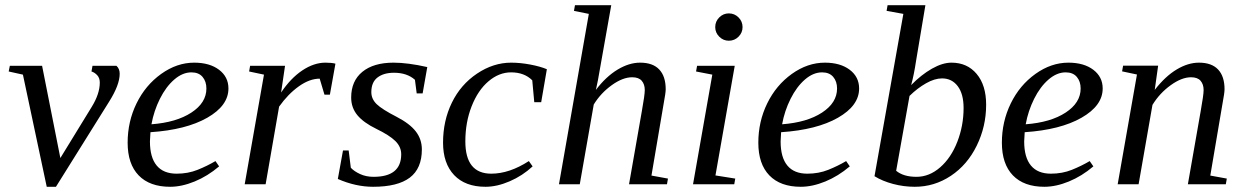

<svg xmlns="http://www.w3.org/2000/svg" viewBox="-20 -714 4815 744"><path d="M366.7 -394Q366.7 -412.1 356.4 -422.9Q346.2 -433.6 334.5 -437L338.4 -459H431.2Q443.8 -447.8 443.8 -428.2Q443.8 -385.3 403.3 -320.8L196.8 9.8H161.1L68.8 -424.8L13.7 -437L18.1 -459H143.1L213.9 -101.6L335.4 -299.8Q366.7 -350.6 366.7 -394Z M865.2 -371.1Q865.2 -304.7 783.2 -257.8Q701.2 -210.9 563 -201.7L561 -166Q561 -104 587.2 -72.5Q613.3 -41 664.6 -41Q708.5 -41 745.6 -55.9Q782.7 -70.8 814.9 -89.8L829.1 -69.3Q784.2 -31.2 734.1 -10.7Q684.1 9.8 639.2 9.8Q560.1 9.8 517.3 -34.4Q474.6 -78.6 474.6 -161.1Q474.6 -242.7 509 -313.2Q543.5 -383.8 604.5 -427.5Q665.5 -471.2 732.4 -471.2Q792.5 -471.2 828.9 -443.6Q865.2 -416 865.2 -371.1ZM566.9 -232.4Q663.6 -239.7 721.7 -277.8Q779.8 -315.9 779.8 -371.1Q779.8 -398.4 764.9 -416Q750 -433.6 721.7 -433.6Q687.5 -433.6 655.3 -405.8Q623 -377.9 599.6 -331.1Q576.2 -284.2 566.9 -232.4Z M1241.2 -471.2Q1265.6 -471.2 1279.8 -467.3L1258.3 -347.2H1237.3L1218.8 -409.2Q1179.7 -409.2 1137.9 -379.4Q1096.2 -349.6 1061.5 -300.8L1009.3 0H928.2L1002.9 -424.8L945.3 -437L949.2 -459H1084.5L1069.3 -355.5Q1106 -410.6 1151.1 -440.9Q1196.3 -471.2 1241.2 -471.2Z M1614.7 -134.8Q1614.7 -61 1567.9 -25.6Q1521 9.8 1425.8 9.8Q1358.4 9.8 1289.1 -20.5L1309.1 -130.9H1331.1L1339.4 -64Q1352.1 -50.3 1375.2 -39.6Q1398.4 -28.8 1427.7 -28.8Q1534.7 -28.8 1534.7 -116.2Q1534.7 -145 1512 -167.5Q1489.3 -189.9 1438 -214.8Q1388.7 -238.8 1364.7 -267.8Q1340.8 -296.9 1340.8 -335.9Q1340.8 -400.4 1384.3 -435.8Q1427.7 -471.2 1504.9 -471.2Q1560.1 -471.2 1635.7 -454.1L1617.7 -352.1H1594.7L1587.9 -404.8Q1557.1 -432.1 1506.8 -432.1Q1466.8 -432.1 1442.9 -413.8Q1418.9 -395.5 1418.9 -356.9Q1418.9 -330.6 1439.5 -310.5Q1460 -290.5 1517.1 -261.2Q1567.9 -234.9 1591.3 -204.6Q1614.7 -174.3 1614.7 -134.8Z M2043.9 -69.3Q2004.4 -32.7 1955.1 -11.5Q1905.8 9.8 1861.3 9.8Q1782.7 9.8 1739.7 -35.6Q1696.8 -81.1 1696.8 -161.1Q1696.8 -246.1 1731 -316.2Q1765.1 -386.2 1828.4 -428.7Q1891.6 -471.2 1960.9 -471.2Q1995.6 -471.2 2034.7 -463.9Q2073.7 -456.5 2099.1 -445.8L2077.1 -317.9H2050.3L2042.5 -402.8Q2011.7 -433.6 1960.4 -433.6Q1913.6 -433.6 1872.8 -398.9Q1832 -364.3 1807.6 -302.2Q1783.2 -240.2 1783.2 -166Q1783.2 -41 1883.8 -41Q1953.6 -41 2029.3 -89.8Z M2261.7 -660.2 2204.1 -671.9 2208 -693.8H2348.6L2296.9 -402.8L2289.1 -365.7Q2328.1 -417 2372.8 -444.1Q2417.5 -471.2 2460.4 -471.2Q2509.8 -471.2 2534.7 -444.6Q2559.6 -418 2559.6 -368.2Q2559.6 -361.3 2557.6 -347.2Q2555.7 -333 2504.4 -33.7L2568.4 -22L2564.5 0H2417.5L2467.3 -284.2Q2478.5 -346.2 2478.5 -365.2Q2478.5 -387.2 2466.8 -400.9Q2455.1 -414.6 2429.7 -414.6Q2393.1 -414.6 2350.6 -384Q2308.1 -353.5 2280.8 -309.1L2226.6 0H2146Z M2752.4 -34.2 2829.1 -22 2825.2 0H2665.5L2740.2 -424.8L2677.2 -437L2681.2 -459H2827.1ZM2857.4 -608.9Q2857.4 -587.4 2841.8 -571.8Q2826.2 -556.2 2804.2 -556.2Q2782.7 -556.2 2767.1 -571.8Q2751.5 -587.4 2751.5 -608.9Q2751.5 -630.9 2767.1 -646.5Q2782.7 -662.1 2804.2 -662.1Q2826.2 -662.1 2841.8 -646.5Q2857.4 -630.9 2857.4 -608.9Z M3309.1 -371.1Q3309.1 -304.7 3227.1 -257.8Q3145 -210.9 3006.8 -201.7L3004.9 -166Q3004.9 -104 3031 -72.5Q3057.1 -41 3108.4 -41Q3152.3 -41 3189.5 -55.9Q3226.6 -70.8 3258.8 -89.8L3272.9 -69.3Q3228 -31.2 3178 -10.7Q3127.9 9.8 3083 9.8Q3003.9 9.8 2961.2 -34.4Q2918.5 -78.6 2918.5 -161.1Q2918.5 -242.7 2952.9 -313.2Q2987.3 -383.8 3048.3 -427.5Q3109.4 -471.2 3176.3 -471.2Q3236.3 -471.2 3272.7 -443.6Q3309.1 -416 3309.1 -371.1ZM3010.7 -232.4Q3107.4 -239.7 3165.5 -277.8Q3223.6 -315.9 3223.6 -371.1Q3223.6 -398.4 3208.7 -416Q3193.8 -433.6 3165.5 -433.6Q3131.3 -433.6 3099.1 -405.8Q3066.9 -377.9 3043.5 -331.1Q3020 -284.2 3010.7 -232.4Z M3480.5 -660.2 3415.5 -671.9 3419.4 -693.8H3565.9L3529.8 -478.5Q3521.5 -422.9 3510.7 -384.3Q3549.8 -424.3 3591.1 -447.8Q3632.3 -471.2 3667 -471.2Q3728 -471.2 3764.6 -427.5Q3801.3 -383.8 3801.3 -308.1Q3801.3 -224.1 3764.9 -149.7Q3728.5 -75.2 3664.6 -32.7Q3600.6 9.8 3524.9 9.8Q3481.9 9.8 3440.7 -1.2Q3399.4 -12.2 3368.7 -31.2ZM3452.6 -52.2Q3481 -28.8 3531.2 -28.8Q3581.1 -28.8 3623.3 -65.7Q3665.5 -102.5 3689.7 -164.8Q3713.9 -227.1 3713.9 -295.4Q3713.9 -350.1 3691.2 -380.1Q3668.5 -410.2 3630.4 -410.2Q3601.6 -410.2 3568.1 -391.1Q3534.7 -372.1 3504.4 -342.3Z M4252.9 -371.1Q4252.9 -304.7 4170.9 -257.8Q4088.9 -210.9 3950.7 -201.7L3948.7 -166Q3948.7 -104 3974.9 -72.5Q4001 -41 4052.2 -41Q4096.2 -41 4133.3 -55.9Q4170.4 -70.8 4202.6 -89.8L4216.8 -69.3Q4171.9 -31.2 4121.8 -10.7Q4071.8 9.8 4026.9 9.8Q3947.8 9.8 3905 -34.4Q3862.3 -78.6 3862.3 -161.1Q3862.3 -242.7 3896.7 -313.2Q3931.2 -383.8 3992.2 -427.5Q4053.2 -471.2 4120.1 -471.2Q4180.2 -471.2 4216.6 -443.6Q4252.9 -416 4252.9 -371.1ZM3954.6 -232.4Q4051.3 -239.7 4109.4 -277.8Q4167.5 -315.9 4167.5 -371.1Q4167.5 -398.4 4152.6 -416Q4137.7 -433.6 4109.4 -433.6Q4075.2 -433.6 4043 -405.8Q4010.7 -377.9 3987.3 -331.1Q3963.9 -284.2 3954.6 -232.4Z M4644 -365.2Q4644 -387.2 4632.3 -400.9Q4620.6 -414.6 4595.2 -414.6Q4559.1 -414.6 4516.4 -383.8Q4473.6 -353 4445.8 -307.6L4392.1 0H4311L4385.7 -425.3L4328.1 -437.5L4332 -459.5H4467.8L4454.6 -365.7Q4495.6 -418.5 4539.6 -444.8Q4583.5 -471.2 4626 -471.2Q4675.3 -471.2 4700.2 -444.6Q4725.1 -418 4725.1 -368.2Q4725.1 -361.3 4723.1 -347.2Q4721.2 -333 4669.9 -33.7L4733.9 -22L4730 0H4583L4632.8 -284.2Q4644 -346.2 4644 -365.2Z"/></svg>

Font: Liberation Serif
Style: Italic
Weight: 400
Italic angle: -16.333°
Designer: Steve Matteson
Foundry: Ascender Corporation
Version: Version 2.1.5